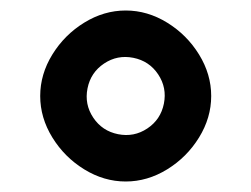

<svg xmlns="http://www.w3.org/2000/svg" viewBox="-20 -721 474 362"><path d="M55.8 -540Q55.8 -581 78.7 -618.2Q101.6 -655.4 138.8 -678.3Q176 -701.2 217 -701.2Q258 -701.2 295.2 -678.3Q332.4 -655.4 355.3 -618.2Q378.2 -581 378.2 -540Q378.2 -499 355.3 -461.8Q332.4 -424.6 295.2 -401.7Q258 -378.8 217 -378.8Q176 -378.8 138.8 -401.7Q101.6 -424.6 78.7 -461.8Q55.8 -499 55.8 -540ZM257.8 -478.8Q283 -495.6 289 -525.6Q295 -555.6 278.2 -580.8Q261.4 -606 231.4 -612Q201.4 -618 176.2 -601.2Q151 -584.4 145 -554.4Q139 -524.4 155.8 -499.2Q172.6 -474 202.6 -468Q232.6 -462 257.8 -478.8Z"/></svg>

Font: Wittgenstein
Style: Regular
Weight: 400
Designer: Jörg Drees
Foundry: Jörg Drees
Version: Version 1.003;Glyphs 3.1.2 (3151)